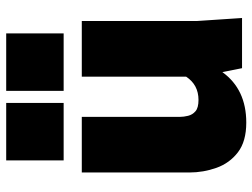

<svg xmlns="http://www.w3.org/2000/svg" viewBox="-120 -700 834 635"><g transform="rotate(-90 297.5 -383.0)"><path d="M209 14Q147 14 111 -13.5Q75 -41 59.5 -84.5Q44 -128 44 -175V-530H228V-205Q228 -193 231.5 -178.5Q235 -164 246.5 -154Q258 -144 284 -144Q334 -144 361 -185V-530H545V-150L555 0H389L376 -65Q319 14 209 14ZM504 -590H314V-780H504ZM274 -590H84V-780H274Z"/></g></svg>

Font: Tanohe Sans ExtraBold
Style: Regular
Weight: 800
Designer: Village Type and Design LLC & Cristiano Sobral
Foundry: Cooper Hewitt Smithsonian Design Museum
Version: Version 1.00;September 29, 2021;FontCreator 13.0.0.2655 64-b